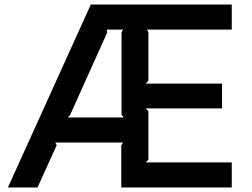

<svg xmlns="http://www.w3.org/2000/svg" viewBox="-20 -830 1116 850"><path d="M1006 0H517V-187L525 -199H225L231 -187L146 0H15L382 -810H1006V-699H631L637 -687V-473L625 -460H963V-350H625L637 -338V-123L625 -111H1006ZM528 -310 518 -322V-687L525 -699H452L455 -687L290 -320L280 -310Z"/></svg>

Font: TypoPRO Sinkin Sans
Style: 500 Medium
Weight: 500
Designer: Keith Bates
Foundry: K-Type
Version: Sinkin Sans (version 1.0)  by Keith Bates   •   © 2014   www